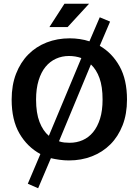

<svg xmlns="http://www.w3.org/2000/svg" viewBox="-20 -844 738 1022"><path d="M340 -700H243L323 -824H454ZM511 -752 566 -729 511 -600Q577 -562 616.5 -491Q656 -420 656 -314Q656 -237 632.5 -177Q609 -117 567.5 -75.5Q526 -34 469.5 -12Q413 10 347 10Q322 10 297 6.5Q272 3 251 -2L183 158L128 134L195 -24Q125 -62 83.5 -133.5Q42 -205 42 -314Q42 -391 65.5 -451.5Q89 -512 130.5 -554Q172 -596 228.5 -618Q285 -640 351 -640Q378 -640 405 -636Q432 -632 456 -624ZM172 -314Q172 -242 190.5 -194.5Q209 -147 240 -121L413 -535Q382 -546 347 -546Q310 -546 278 -531.5Q246 -517 222.5 -488.5Q199 -460 185.5 -416Q172 -372 172 -314ZM351 -84Q388 -84 420 -98Q452 -112 475.5 -140.5Q499 -169 512.5 -212Q526 -255 526 -314Q526 -383 509.5 -428.5Q493 -474 464 -501L294 -92Q308 -87 322 -85.5Q336 -84 351 -84Z"/></svg>

Font: Mukta Mahee SemiBold
Style: Regular
Weight: 600
Designer: Shuchita Grover, Noopur Datye, Girish Dalvi, Yashodeep Gholap
Foundry: Ek Type
Version: Version 2.538;PS 1.000;hotconv 16.6.51;makeotf.lib2.5.65220;